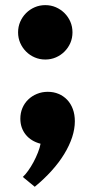

<svg xmlns="http://www.w3.org/2000/svg" viewBox="-20 -547 357 738"><path d="M154.1 -318.2Q132.3 -318.2 113.4 -326.4Q94.5 -334.5 80.2 -348.9Q65.9 -363.2 57.7 -382Q49.5 -400.9 49.5 -422.7Q49.5 -444.5 57.7 -463.4Q65.9 -482.3 80.2 -496.6Q94.5 -510.9 113.4 -519.1Q132.3 -527.3 154.1 -527.3Q175.9 -527.3 194.8 -519.1Q213.6 -510.9 228 -496.6Q242.3 -482.3 250.5 -463.4Q258.6 -444.5 258.6 -422.7Q258.6 -400.9 250.5 -382Q242.3 -363.2 228 -348.9Q213.6 -334.5 194.8 -326.4Q175.9 -318.2 154.1 -318.2ZM67.7 133.2Q77.3 124.5 88.2 109.3Q99.1 94.1 108.9 75.9Q118.6 57.7 125.9 39.1Q133.2 20.5 135.9 5.5Q99.1 -4.1 78.6 -29.8Q58.2 -55.5 58.2 -90.9Q58.2 -112.7 66.1 -131.6Q74.1 -150.5 88.4 -164.3Q102.7 -178.2 122 -186.1Q141.4 -194.1 163.6 -194.1Q186.4 -194.1 205.2 -186.1Q224.1 -178.2 238.2 -163.4Q252.3 -148.6 260 -127.7Q267.7 -106.8 267.7 -80.9Q267.7 -51.4 257.3 -19.5Q246.8 12.3 227 44.8Q207.3 77.3 178.6 109.1Q150 140.9 113.6 170.9Z"/></svg>

Font: Spartan ExtBd
Style: Regular
Weight: 800
Designer: Matt Bailey, Mirko Velimirovic
Foundry: Matt Bailey
Version: Version 1.005